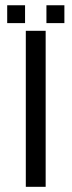

<svg xmlns="http://www.w3.org/2000/svg" viewBox="-20 -721 276 741"><path d="M76.7 -631.8H7.8V-700.7H76.7ZM228.5 -631.8H159.2V-700.7H228.5ZM156.2 0H79.6V-602.1H156.2Z"/></svg>

Font: AKL 022
Style: Regular
Weight: 400
Designer: AKL
Foundry: AKL
Version: Version 2.053;August 19, 2024;FontCreator 13.0.0.2675 64-bit